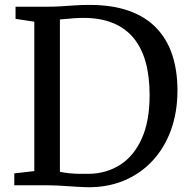

<svg xmlns="http://www.w3.org/2000/svg" viewBox="-20 -771 792 799"><path d="M122.8 -59V-680.7L44.7 -692.5V-743H175.7Q206.7 -743 235.6 -744.9Q264.5 -746.9 293.2 -748.7Q321.8 -750.6 352.2 -750.6Q448.1 -750.6 517.5 -725.6Q586.8 -700.7 631.2 -654Q675.7 -607.3 697.1 -541.8Q718.5 -476.3 718.5 -395Q718.5 -304 691.3 -229.2Q664 -154.5 613.5 -100.7Q563.1 -47 493.5 -18.5Q423.9 10 338.7 8Q320.2 7.5 300.1 6.2Q280 5 259 3.5Q238.1 2 217.4 1Q196.7 0 176.8 0H39.5V-49.5ZM229.3 -56Q249.8 -51.8 269.5 -49.9Q289.1 -48 308.7 -47.7Q328.2 -47.3 349 -47.6Q423 -48.6 480.2 -85.3Q537.5 -122 570 -194.4Q602.6 -266.9 602.6 -375.2Q602.6 -453.4 585.9 -513.2Q569.1 -573 535.1 -613.8Q501 -654.5 449.2 -675.5Q397.4 -696.5 327.5 -696.5Q306.5 -696.5 288.7 -695.1Q270.9 -693.7 256 -692.2Q241.1 -690.6 229.3 -690.1Z"/></svg>

Font: Merriweather 7pt Light
Style: Regular
Weight: 300
Designer: Eben Sorkin
Foundry: Eben Sorkin
Version: Version 2.200;gftools[0.9.31]